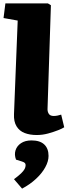

<svg xmlns="http://www.w3.org/2000/svg" viewBox="-20 -787 401 1139"><path d="M85 -665 1 -680 12 -767H264L282 -756L262 -142Q261 -126 269 -112.5Q277 -99 299 -99Q310 -99 322 -101.5Q334 -104 343 -107L361 -32Q351 -25 324.5 -14.5Q298 -4 265 5Q232 14 198 14Q157 14 126 2Q95 -10 78 -38Q61 -66 63 -110ZM111 332 63 276Q90 256 105 241.5Q120 227 126 215.5Q132 204 132 193Q132 185 127.5 180Q123 175 110 171L75 160Q64 131 72 105Q80 79 104.5 62.5Q129 46 167 46Q217 46 242.5 70Q268 94 268 138Q268 170 248.5 205.5Q229 241 193.5 274Q158 307 111 332Z"/></svg>

Font: Literata Black
Style: Italic
Weight: 900
Italic angle: -2°
Designer: Latin by Veronika Burian and Jose Scaglione. Greek by Irene Vlachou. Cyrillic by Vera Evstafieva
Foundry: TypeTogether
Version: Version 3.002